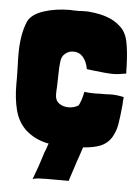

<svg xmlns="http://www.w3.org/2000/svg" viewBox="-50 -557 544 755"><g transform="rotate(5 221.5 -179.0)"><path d="M281 56 275 73 249 153H159Q144 153 129.5 154Q115 155 107 159Q130 98 139 67Q145 46 149 39Q152 32 154 24.5Q156 17 158 14Q103 4 65 -31Q34 -61 22.5 -106Q11 -151 11 -207V-238L10 -283Q9 -297 9 -326Q9 -405 31 -456Q45 -486 92 -501.5Q139 -517 197 -517Q202 -516 233 -516Q239 -517 258 -517Q270 -517 275 -516Q354 -509 393 -473Q418 -453 426.5 -415.5Q435 -378 437 -313V-302L438 -287Q407 -281 386 -281Q362 -281 304 -288L282 -291Q277 -320 262 -337.5Q247 -355 224 -355Q218 -355 208 -353H209Q195 -348 187 -339Q179 -331 176 -315Q172 -287 172 -242L171 -208Q170 -197 170 -181Q170 -158 185.5 -146.5Q201 -135 224 -135Q243 -135 261 -145Q266 -151 271.5 -167.5Q277 -184 280 -201Q310 -197 342 -199H364L386 -200Q409 -200 436 -194Q434 -174 434 -165Q429 -111 424 -83.5Q419 -56 404 -31Q388 -7 362 3.5Q336 14 294 17Z"/></g></svg>

Font: Londrina Solid Black
Style: Regular
Weight: 900
Designer: Marcelo Magalhaes
Foundry: Marcelo Magalhães
Version: Version 1.002